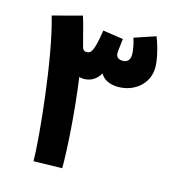

<svg xmlns="http://www.w3.org/2000/svg" viewBox="-103 -768 774 857"><g transform="rotate(15 283.5 -339.5)"><path d="M262 0C262 -91 252 -255 230 -413C237 -411 244 -410 252 -410C277 -410 307 -421 326 -455C341 -429 370 -415 409 -415C482 -415 547 -465 547 -542C547 -578 533 -636 516 -678L418 -645C426 -622 432 -591 432 -572C432 -553 426 -533 398 -533C380 -533 367 -541 367 -561C367 -572 371 -599 374 -627L280 -641C265 -542 253 -529 233 -529C220 -529 214 -535 210 -553L194 -614C188 -638 182 -661 175 -682L40 -646C93 -468 130 -95 130 3Z"/></g></svg>

Font: Noto Sans Arabic UI XCn
Style: Bold
Weight: 700
Width: 2
Designer: Monotype Design Team, Nadine Chahine and Nizar Qandah
Foundry: Monotype Imaging Inc.
Version: Version 2.010